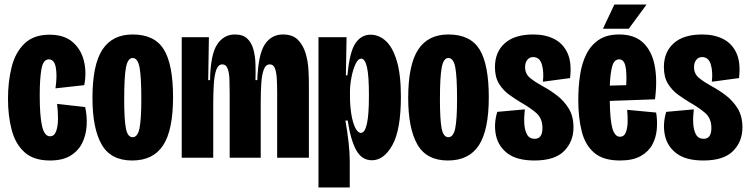

<svg xmlns="http://www.w3.org/2000/svg" viewBox="-20 -691 3281 841"><path d="M199 12Q127 12 87 -24.5Q47 -61 31 -122.5Q15 -184 15 -258Q15 -334 31 -397.5Q47 -461 87 -500Q127 -539 197 -539Q261 -539 298 -507Q335 -475 347.5 -424.5Q360 -374 349 -318L223 -304Q231 -359 224.5 -395Q218 -431 194 -431Q169 -431 161.5 -388.5Q154 -346 154 -274Q154 -181 164.5 -137.5Q175 -94 199 -94Q218 -94 226 -116.5Q234 -139 234 -172Q234 -205 230 -236L353 -222Q362 -182 359.5 -140.5Q357 -99 340 -64.5Q323 -30 288.5 -9Q254 12 199 12Z M559 12Q465 12 425 -58.5Q385 -129 385 -262Q385 -407 428.5 -473.5Q472 -540 561 -540Q657 -540 697.5 -474.5Q738 -409 738 -265Q738 -121 694.5 -54.5Q651 12 559 12ZM561 -90Q583 -90 591 -129Q599 -168 599 -257Q599 -357 591 -397Q583 -437 561 -437Q540 -437 532 -396.5Q524 -356 524 -255Q524 -167 531.5 -128.5Q539 -90 561 -90Z M776 0V-299V-528H895L892 -340H900Q902 -452 931 -496Q960 -540 1009 -540Q1044 -540 1063 -522Q1082 -504 1090 -474.5Q1098 -445 1099 -410Q1100 -375 1099 -340H1107Q1111 -453 1140 -496.5Q1169 -540 1219 -540Q1262 -540 1285 -516.5Q1308 -493 1318.5 -458Q1329 -423 1331 -386.5Q1333 -350 1333 -324V0H1194V-285Q1194 -316 1192.5 -344.5Q1191 -373 1184.5 -391Q1178 -409 1162 -409Q1144 -409 1135.5 -386.5Q1127 -364 1124.5 -326Q1122 -288 1122 -242V0H986V-283Q986 -315 985 -343.5Q984 -372 977 -390.5Q970 -409 954 -409Q936 -409 927.5 -385.5Q919 -362 916.5 -322.5Q914 -283 914 -235V0Z M1375 130V-267V-528H1498L1495 -361H1502Q1511 -463 1536.5 -501Q1562 -539 1603 -539Q1640 -539 1670 -511.5Q1700 -484 1718 -424.5Q1736 -365 1736 -267Q1736 -123 1699 -56Q1662 11 1609 11Q1565 11 1540.5 -33Q1516 -77 1503 -163H1493Q1502 -111 1507 -66Q1512 -21 1512 13V130ZM1561 -109Q1578 -109 1587 -148Q1596 -187 1596 -274Q1596 -359 1587.5 -396.5Q1579 -434 1562 -434Q1548 -434 1537 -410Q1526 -386 1519.5 -352.5Q1513 -319 1513 -291V-269Q1513 -227 1519 -190.5Q1525 -154 1536 -131.5Q1547 -109 1561 -109Z M1942 12Q1848 12 1808 -58.5Q1768 -129 1768 -262Q1768 -407 1811.5 -473.5Q1855 -540 1944 -540Q2040 -540 2080.5 -474.5Q2121 -409 2121 -265Q2121 -121 2077.5 -54.5Q2034 12 1942 12ZM1944 -90Q1966 -90 1974 -129Q1982 -168 1982 -257Q1982 -357 1974 -397Q1966 -437 1944 -437Q1923 -437 1915 -396.5Q1907 -356 1907 -255Q1907 -167 1914.5 -128.5Q1922 -90 1944 -90Z M2321 12Q2245 12 2204 -18.5Q2163 -49 2152.5 -98Q2142 -147 2158 -201L2279 -212Q2275 -180 2276.5 -150.5Q2278 -121 2288.5 -102Q2299 -83 2322 -83Q2356 -83 2356 -130Q2356 -173 2328.5 -196.5Q2301 -220 2262 -242Q2237 -257 2210.5 -276Q2184 -295 2166 -324Q2148 -353 2148 -397Q2148 -463 2191 -501.5Q2234 -540 2316 -540Q2369 -540 2408 -520Q2447 -500 2466 -458Q2485 -416 2477 -349L2358 -333Q2363 -376 2353.5 -408.5Q2344 -441 2315 -441Q2299 -441 2289.5 -428.5Q2280 -416 2280 -397Q2280 -367 2302.5 -349Q2325 -331 2356 -314Q2388 -297 2419 -273.5Q2450 -250 2471 -216Q2492 -182 2492 -133Q2492 -71 2451 -29.5Q2410 12 2321 12Z M2696 12Q2622 12 2582.5 -22Q2543 -56 2528 -116Q2513 -176 2513 -253Q2513 -309 2520.5 -360.5Q2528 -412 2547.5 -452Q2567 -492 2602 -516Q2637 -540 2692 -540Q2759 -540 2797 -504Q2835 -468 2847.5 -404.5Q2860 -341 2849 -256L2651 -249Q2652 -165 2662.5 -128.5Q2673 -92 2696 -92Q2713 -92 2720.5 -109.5Q2728 -127 2729 -153.5Q2730 -180 2727 -210L2854 -198Q2860 -163 2857 -126Q2854 -89 2837.5 -58Q2821 -27 2786.5 -7.5Q2752 12 2696 12ZM2692 -431Q2670 -431 2661.5 -400Q2653 -369 2651 -316L2723 -318Q2726 -376 2719 -403.5Q2712 -431 2692 -431ZM2734 -565H2621L2671 -671H2812Z M3061 12Q2985 12 2944 -18.5Q2903 -49 2892.5 -98Q2882 -147 2898 -201L3019 -212Q3015 -180 3016.5 -150.5Q3018 -121 3028.5 -102Q3039 -83 3062 -83Q3096 -83 3096 -130Q3096 -173 3068.5 -196.5Q3041 -220 3002 -242Q2977 -257 2950.5 -276Q2924 -295 2906 -324Q2888 -353 2888 -397Q2888 -463 2931 -501.5Q2974 -540 3056 -540Q3109 -540 3148 -520Q3187 -500 3206 -458Q3225 -416 3217 -349L3098 -333Q3103 -376 3093.5 -408.5Q3084 -441 3055 -441Q3039 -441 3029.5 -428.5Q3020 -416 3020 -397Q3020 -367 3042.5 -349Q3065 -331 3096 -314Q3128 -297 3159 -273.5Q3190 -250 3211 -216Q3232 -182 3232 -133Q3232 -71 3191 -29.5Q3150 12 3061 12Z"/></svg>

Font: Bricolage Grotesque 48pt Condensed Bricolage Grotesque 48pt Condensed Regular
Style: Bold
Weight: 700
Width: 3
Designer: Mathieu Triay
Foundry: Atelier Triay
Version: Version 1.000; ttfautohint (v1.8.4.7-5d5b);gftools[0.9.32]